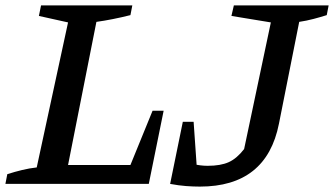

<svg xmlns="http://www.w3.org/2000/svg" viewBox="-21 -681 1237 711"><path d="M544 -271H585L530 0H-1L6 -36Q34 -45 61 -51.5Q88 -58 115 -61L231 -598L123 -622L131 -661H469L462 -625Q394 -608 336 -600L231 -70H462ZM609 0 640 -93Q667 -80 694.5 -73.5Q722 -67 748 -67Q796 -67 826 -80.5Q856 -94 883 -129L982 -598L836 -622L845 -661H1196L1189 -625Q1167 -618 1140.5 -611Q1114 -604 1087 -600L1012 -223Q966 10 719 10Q695 10 668 8Q641 6 609 0ZM609 0 656 -230H696L712 0Z"/></svg>

Font: Piazzolla Thin SemiBold
Style: Italic
Weight: 600
Italic angle: -11.3°
Version: Version 2.005